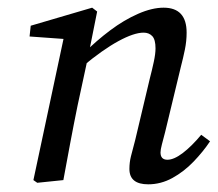

<svg xmlns="http://www.w3.org/2000/svg" viewBox="-20 -469 567 500"><path d="M317 -29Q317 -46 321 -62Q325 -78 332 -104L370 -264Q376 -287 380.5 -308Q385 -329 385 -343Q385 -366 376.5 -375Q368 -384 354 -384Q329 -384 288.5 -362Q248 -340 195 -296L199 -331Q231 -363 267 -390Q303 -417 339.5 -433Q376 -449 406 -449Q466 -449 466 -384Q466 -362 461.5 -340Q457 -318 451 -295L410 -125Q405 -106 401.5 -92.5Q398 -79 398 -72Q398 -53 416 -53Q433 -53 456 -70.5Q479 -88 504 -118L527 -101Q509 -74 484 -48Q459 -22 429 -5.5Q399 11 366 11Q317 11 317 -29ZM145 0 77 7 67 0 148 -380 168 -366 57 -374 60 -402 220 -449 233 -439 210 -324 182 -194Q172 -145 163 -97Q154 -49 145 0Z"/></svg>

Font: Lisu Bosa
Style: Italic
Weight: 400
Italic angle: -19°
Designer: David Morse, Annie Olsen, Victor Gaultney, Frank Grießhammer (Latin)
Foundry: SIL International
Version: Version 2.000